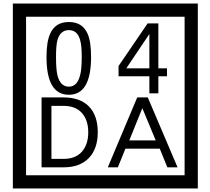

<svg xmlns="http://www.w3.org/2000/svg" viewBox="-20 -980 1195 1090"><path d="M1103 90H53V-960H1103ZM1028 15V-885H128V15ZM497 -656Q497 -442 371 -442Q244 -442 244 -656Q244 -744 265 -789Q294 -855 371 -855Q448 -855 477 -789Q497 -745 497 -656ZM444 -656Q444 -723 435 -752Q420 -809 371 -809Q322 -809 306 -752Q298 -723 298 -656Q298 -587 306 -553Q322 -488 371 -488Q419 -488 435 -554Q444 -587 444 -656ZM928 -547H879V-450H828V-547H653V-605L818 -847H879V-592H928ZM828 -592V-787L697 -592ZM535 -229Q535 -136 484.5 -83Q434 -30 340 -30H216V-427H340Q435 -427 485 -375.5Q535 -324 535 -229ZM481 -229Q481 -298 445 -338.5Q409 -379 341 -379H272V-78H341Q409 -78 445 -119Q481 -160 481 -229ZM988 -30H930L887 -136H692L649 -30H592L759 -427H819ZM864 -183 788 -366 714 -183Z"/></svg>

Font: Unicode BMP Fallback SIL
Style: Regular
Weight: 400
Foundry: NRSI, SIL International
Version: Version 5.1 Based on Unicode 5.1